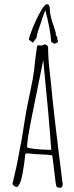

<svg xmlns="http://www.w3.org/2000/svg" viewBox="-20 -881 353 910"><path d="M244 -13Q235 -86 233 -104L228 -144Q206 -149 178 -149L142 -151Q118 -154 107 -154Q101 -154 100 -149Q100 -146 99 -146L97 -126Q96 -108 86 -54Q81 -27 74 -12Q66 5 59 5Q53 5 46 -0.5Q39 -6 39 -12L40 -15L41 -18Q59 -89 71 -159L83 -221L95 -297Q95 -297 106 -363Q111 -390 124 -450Q138 -518 141 -543Q142 -546 145 -580Q149 -618 152 -636Q155 -662 158 -666H165Q168 -665 172 -665Q184 -665 190 -671Q197 -671 202.5 -666.5Q208 -662 208 -656Q208 -608 215 -546Q219 -514 221 -493Q232 -364 277 -9V-6Q277 4 269 9Q254 9 250 5.5Q246 2 244 -13ZM223 -171Q213 -315 185 -596L131 -329Q108 -214 108 -184Q108 -179 146 -175Q184 -171 213 -171ZM223 -682Q218 -746 195 -832Q191 -826 161 -736Q153 -710 153 -702L136 -679L117 -692Q118 -707 135 -749Q152 -791 172 -826Q192 -861 201 -861Q216 -861 216 -840Q216 -807 234 -759L245 -723L244 -717L252 -702L251 -697Q252 -693 253.5 -690.5Q255 -688 255 -686Q255 -677 237 -674Z"/></svg>

Font: Amatic SC
Style: Regular
Weight: 400
Designer: Multiple Designers
Foundry: Vernon Adams
Version: Version 2.505